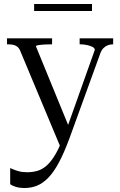

<svg xmlns="http://www.w3.org/2000/svg" viewBox="-20 -710 602 962"><path d="M332 -58 312 -19 285 32 81 -456Q75 -470 65.5 -477Q56 -484 43.5 -486Q31 -488 16 -488H15V-518H241V-488H239Q223 -488 204.5 -487Q186 -486 173 -484Q160 -482 160 -478ZM328 -17Q301 56 275 104.5Q249 153 221.5 181Q194 209 165 220.5Q136 232 104 232Q77 232 58.5 226Q40 220 31 213V132Q34 133 45 138Q56 143 74 148Q92 153 116 153Q143 153 167.5 146Q192 139 215 118.5Q238 98 260.5 58.5Q283 19 305 -45L317 -72L455 -460Q455 -469 443.5 -475Q432 -481 415 -484.5Q398 -488 381 -488H379V-518H547V-488Q532 -488 519.5 -483Q507 -478 497.5 -468Q488 -458 482 -441ZM151 -690H441V-655H151Z"/></svg>

Font: Roboto Serif 144pt
Style: Regular
Weight: 400
Version: Version 1.008